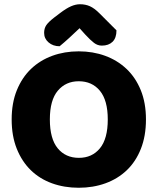

<svg xmlns="http://www.w3.org/2000/svg" viewBox="-20 -867 743 905"><path d="M668 -304Q668 -226 644 -165.5Q620 -105 577.5 -64.5Q535 -24 477 -3Q419 18 351 18Q283 18 225 -3Q167 -24 125 -65Q83 -106 59 -166Q35 -226 35 -304Q35 -382 59.5 -442Q84 -502 126.5 -542.5Q169 -583 226.5 -604Q284 -625 351 -625Q418 -625 475.5 -604Q533 -583 576 -542.5Q619 -502 643.5 -442Q668 -382 668 -304ZM488 -304Q488 -394 451 -439Q414 -484 351 -484Q290 -484 252.5 -439.5Q215 -395 215 -304Q215 -213 252 -168Q289 -123 352 -123Q414 -123 451 -168Q488 -213 488 -304ZM355 -734Q331 -711 307 -689Q283 -667 261 -649Q230 -649 209 -667Q188 -685 188 -712Q188 -733 198 -748Q208 -763 235 -784L264 -806Q293 -828 315 -837.5Q337 -847 357 -847Q383 -847 404 -837.5Q425 -828 448 -805L529 -724Q529 -688 510.5 -670Q492 -652 460 -652Q440 -652 423 -665Q406 -678 382 -704Z"/></svg>

Font: Baloo Thambi 2 ExtraBold
Style: Regular
Weight: 800
Designer: Aadarsh Rajan and Ek Type
Foundry: Ek Type
Version: Version 1.640;hotconv 1.0.111;makeotfexe 2.5.65597; ttfautoh